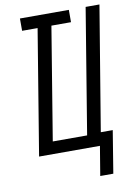

<svg xmlns="http://www.w3.org/2000/svg" viewBox="-97 -796 702 1013"><g transform="rotate(-10 254.5 -289.0)"><path d="M356 157 382 0H56L166 -669H83V-735H345V-669H240L141 -66H325L435 -735H509L399 -70H463L426 157Z"/></g></svg>

Font: Iosevka Term Curly Oblique
Style: Regular
Weight: 400
Italic angle: -9°
Designer: Belleve Invis
Foundry: Belleve Invis
Version: Version 32.3.0